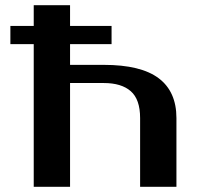

<svg xmlns="http://www.w3.org/2000/svg" viewBox="-20 -720 760 740"><path d="M410 -550H250V-470H380Q523 -470 591.5 -418.5Q660 -367 660 -265V0H520V-265Q520 -337 484 -368.5Q448 -400 380 -400H250V0H110V-550H20V-620H110V-700H250V-620H410Z"/></svg>

Font: Prosto One
Style: Regular
Weight: 400
Designer: Pavel Emelyanov and Jovanny lemonad
Foundry: Pavel Emelyanov and Jovanny Lemonad
Version: Version 1.001